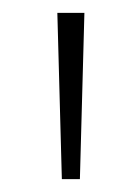

<svg xmlns="http://www.w3.org/2000/svg" viewBox="-20 -734 218 298"><path d="M111 -714H69L76 -456H104Z"/></svg>

Font: Noto Sans Myanmar SemiCondensed ExtraLight
Style: Regular
Weight: 200
Width: 4
Designer: Monotype Design Team
Foundry: Monotype Imaging Inc.
Version: Version 2.107